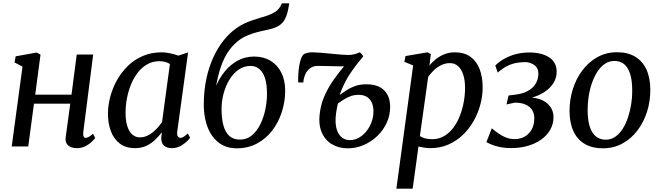

<svg xmlns="http://www.w3.org/2000/svg" viewBox="-20 -882 3976 1156"><path d="M481.5 -87.5Q479.5 -69 483.8 -60.5Q488 -52 495 -52Q503.5 -52 514 -57.5Q524.5 -63 540 -76.5L553 -51Q548.5 -44.5 533.5 -29.5Q518.5 -14.5 495.2 -2.2Q472 10 443 10Q421 10 404.8 2.8Q388.5 -4.5 380.5 -19Q372.5 -33.5 375.5 -55.5L403 -258H184.5L150 0H50.5L115.5 -481L67.5 -506L74.5 -543L200 -565.5L224 -553.5L192 -312H410.5L442 -553.5H541Z M1047.5 -92.5Q1044 -69.5 1051 -60.8Q1058 -52 1066.5 -52Q1075.5 -52 1085.8 -58.5Q1096 -65 1110.5 -78.5L1124.5 -53Q1120.5 -46 1105.5 -31Q1090.5 -16 1066.8 -3Q1043 10 1013.5 10Q985 10 967.5 -5Q950 -20 951 -54L954.5 -85.5Q937 -62.5 914.2 -40.5Q891.5 -18.5 861.5 -4.2Q831.5 10 793 10Q738 10 701.8 -17.2Q665.5 -44.5 647.8 -91.8Q630 -139 630 -197.5Q630 -247 643.8 -299Q657.5 -351 684 -398.8Q710.5 -446.5 749.5 -484.8Q788.5 -523 840 -545Q891.5 -567 954.5 -567Q977.5 -567 1005.2 -561Q1033 -555 1054 -547L1112.5 -566.5ZM1003 -496.5Q989.5 -505.5 973.5 -509.5Q957.5 -513.5 940 -513.5Q899.5 -513.5 867 -495.2Q834.5 -477 810 -445.5Q785.5 -414 769 -373.8Q752.5 -333.5 744.2 -289.5Q736 -245.5 736 -203Q736 -154.5 746.8 -121.5Q757.5 -88.5 776.8 -71.8Q796 -55 821.5 -55Q844.5 -55 864.5 -63.8Q884.5 -72.5 901.2 -86.5Q918 -100.5 931.5 -116Q945 -131.5 955.5 -146Z M1721.5 -862 1715.5 -827.5Q1708 -790.5 1695.2 -766.2Q1682.5 -742 1659 -727.2Q1635.5 -712.5 1594 -703.5Q1584.5 -701.5 1573.8 -699Q1563 -696.5 1551 -694Q1525.5 -688 1499.8 -679.8Q1474 -671.5 1449.2 -658.8Q1424.5 -646 1402 -625.5Q1375.5 -603 1352.2 -568.2Q1329 -533.5 1311.2 -483.2Q1293.5 -433 1281 -364.5Q1301 -412 1333.8 -452.2Q1366.5 -492.5 1411 -517Q1455.5 -541.5 1510.5 -541.5Q1566.5 -541.5 1608.5 -516.2Q1650.5 -491 1673.8 -445Q1697 -399 1697 -336Q1697 -271 1677.2 -208.8Q1657.5 -146.5 1619.8 -97Q1582 -47.5 1527.8 -18.2Q1473.5 11 1404.5 11Q1356 11 1319.2 -8.8Q1282.5 -28.5 1257.5 -64Q1232.5 -99.5 1219.8 -147.5Q1207 -195.5 1207 -253Q1207 -333.5 1221.8 -404.5Q1236.5 -475.5 1263.5 -534.8Q1290.5 -594 1327 -639.5Q1363.5 -685 1406.5 -714.5Q1438 -736 1470.2 -748.8Q1502.5 -761.5 1533.2 -770.5Q1564 -779.5 1590.5 -788.5Q1617 -797.5 1637.5 -811Q1658 -824.5 1670 -847L1677 -862ZM1488.5 -485Q1448 -485 1415.8 -462Q1383.5 -439 1360.5 -400.8Q1337.5 -362.5 1325.5 -316.2Q1313.5 -270 1314 -223.5Q1314 -170.5 1324.5 -129.5Q1335 -88.5 1359.2 -65Q1383.5 -41.5 1424.5 -41.5Q1466.5 -41.5 1497.2 -67.5Q1528 -93.5 1548.2 -135.5Q1568.5 -177.5 1578.2 -226.5Q1588 -275.5 1587.5 -322.5Q1587 -402 1560.8 -443.5Q1534.5 -485 1488.5 -485Z M1806 -385.5H1775.5Q1774.5 -403.5 1775.8 -429.5Q1777 -455.5 1781 -482.2Q1785 -509 1792.8 -529.8Q1800.5 -550.5 1812.5 -557.5Q1818.5 -560.5 1830.8 -563.8Q1843 -567 1861 -567Q1876.5 -567 1906.2 -564.8Q1936 -562.5 1970 -559Q2004 -555.5 2033.2 -553.2Q2062.5 -551 2076.5 -551Q2096 -551 2115.2 -556Q2134.5 -561 2144.5 -567Q2148.5 -564.5 2151.5 -562.8Q2154.5 -561 2158 -556.5Q2161.5 -552 2167.5 -542.5Q2123.5 -492 2087 -437.2Q2050.5 -382.5 2025 -310.5Q2044 -323.5 2066 -338.2Q2088 -353 2117.5 -363.8Q2147 -374.5 2187.5 -374.5Q2232.5 -374.5 2264 -358.8Q2295.5 -343 2312.2 -312.8Q2329 -282.5 2329 -238Q2329 -188 2308.5 -143Q2288 -98 2252 -63.5Q2216 -29 2170.2 -9Q2124.5 11 2074 11Q2019 11 1977 -14.5Q1935 -40 1915 -90.2Q1895 -140.5 1907.5 -214.5Q1914.5 -261.5 1935.5 -308.5Q1956.5 -355.5 1990.2 -403.8Q2024 -452 2069 -503.5L2056 -482.5Q2056.5 -482.5 2042.5 -482.5Q2028.5 -482.5 2006.5 -483Q1984.5 -483.5 1960.8 -484Q1937 -484.5 1917.8 -484.8Q1898.5 -485 1891 -485Q1872.5 -485 1856.5 -476.8Q1840.5 -468.5 1829.5 -453.5Q1819 -440.5 1813 -421Q1807 -401.5 1806 -385.5ZM2087 -38.5Q2115 -38.5 2140.2 -52.5Q2165.5 -66.5 2185.2 -90.8Q2205 -115 2216.8 -146.2Q2228.5 -177.5 2228.5 -211Q2228.5 -241.5 2218.5 -264Q2208.5 -286.5 2188.8 -298.8Q2169 -311 2139.5 -311Q2112 -311 2089 -302.2Q2066 -293.5 2047.8 -281.2Q2029.5 -269 2014.5 -259Q2007.5 -229.5 2003.5 -201Q1999.5 -172.5 2000.5 -146.5Q2002 -112.5 2013 -88.2Q2024 -64 2042.8 -51.2Q2061.5 -38.5 2087 -38.5Z M2366.5 254 2467.5 -488 2414.5 -510 2421.5 -544.5 2554 -567 2574 -556.5 2565.5 -487Q2581 -507.5 2604 -525.8Q2627 -544 2655.8 -555.5Q2684.5 -567 2718.5 -567Q2775 -567 2812 -540.5Q2849 -514 2867.5 -466.5Q2886 -419 2886 -355.5Q2886 -305 2872.2 -253Q2858.5 -201 2832 -154Q2805.5 -107 2767 -70Q2728.5 -33 2679 -11.5Q2629.5 10 2570 10Q2553.5 10 2535 7Q2516.5 4 2499.5 0.5L2464.5 254ZM2508 -62.5Q2523.5 -52.5 2542.2 -48.2Q2561 -44 2582.5 -44Q2622.5 -44 2654.2 -62.8Q2686 -81.5 2709.5 -113Q2733 -144.5 2748.8 -184.8Q2764.5 -225 2772.2 -268.2Q2780 -311.5 2780 -352.5Q2780 -399 2769 -432.5Q2758 -466 2737.8 -484Q2717.5 -502 2689 -502Q2660 -502 2634.8 -489Q2609.5 -476 2590 -456.8Q2570.5 -437.5 2558 -419Z M3059 9.5Q3014 9.5 2981.8 1.5Q2949.5 -6.5 2931 -15.2Q2912.5 -24 2908.5 -26.5L2941 -109.5Q2961 -93 2982 -78Q3003 -63 3027.2 -53.8Q3051.5 -44.5 3079 -44.5Q3111.5 -44.5 3138 -59Q3164.5 -73.5 3180.8 -101.8Q3197 -130 3197 -171Q3197 -196.5 3185 -217.5Q3173 -238.5 3147 -251.2Q3121 -264 3079 -264L3029.5 -253L3042 -307L3074.5 -311Q3127 -316.5 3159 -334.8Q3191 -353 3206.2 -380Q3221.5 -407 3221.5 -437.5Q3221.5 -473 3196.5 -490.5Q3171.5 -508 3143 -508Q3119.5 -508 3093.2 -504Q3067 -500 3038.2 -486.8Q3009.5 -473.5 2976.5 -445L2962 -488Q2990.5 -515 3023.8 -532.2Q3057 -549.5 3093.2 -557.8Q3129.5 -566 3166.5 -566Q3241.5 -566 3286.5 -536.5Q3331.5 -507 3331.5 -450Q3331.5 -418 3317.5 -391.2Q3303.5 -364.5 3278 -343Q3252.5 -321.5 3218 -306.8Q3183.5 -292 3143 -284.5L3138.5 -293Q3192 -298.5 3231 -284.5Q3270 -270.5 3291.2 -242.2Q3312.5 -214 3312.5 -178Q3312.5 -135 3292.5 -100.2Q3272.5 -65.5 3237.5 -41Q3202.5 -16.5 3156.8 -3.5Q3111 9.5 3059 9.5Z M3695 -567.5Q3759.5 -567.5 3804.2 -540.8Q3849 -514 3872.2 -463Q3895.5 -412 3895.5 -339Q3895.5 -271.5 3875.5 -208.8Q3855.5 -146 3817.8 -96.2Q3780 -46.5 3727.2 -17.8Q3674.5 11 3609.5 11Q3546.5 11 3501.5 -15Q3456.5 -41 3433 -91.2Q3409.5 -141.5 3409 -213Q3409 -282 3429 -345.5Q3449 -409 3486.8 -459Q3524.5 -509 3577.2 -538.2Q3630 -567.5 3695 -567.5ZM3679.5 -515Q3646.5 -515 3620.5 -496.8Q3594.5 -478.5 3575.2 -448Q3556 -417.5 3543 -379Q3530 -340.5 3524 -299.5Q3518 -258.5 3518 -219.5Q3518 -159 3531 -119.2Q3544 -79.5 3568.2 -60.2Q3592.5 -41 3627 -41Q3659.5 -41 3685 -59Q3710.5 -77 3729.8 -107.5Q3749 -138 3761.5 -176.5Q3774 -215 3780.5 -256Q3787 -297 3786.5 -335.5Q3786.5 -396.5 3774.2 -436Q3762 -475.5 3738.5 -495.2Q3715 -515 3679.5 -515Z"/></svg>

Font: Merriweather 20pt
Style: Italic
Weight: 400
Italic angle: -7.8°
Version: Version 2.101